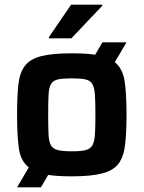

<svg xmlns="http://www.w3.org/2000/svg" viewBox="-20 -746 614 821"><path d="M189 -582V-587L284 -726H417V-721L285 -582ZM53 55 103 -30Q68 -58 60.5 -112.5Q53 -167 53 -256Q53 -333 58.5 -384Q64 -435 86.5 -464.5Q109 -494 156.5 -506Q204 -518 287 -518Q348 -518 387 -512L418 -565H521L471 -480Q505 -452 513 -398.5Q521 -345 521 -256Q521 -179 515 -127.5Q509 -76 487 -46.5Q465 -17 417.5 -4.5Q370 8 287 8Q226 8 186 2L155 55ZM287 -99Q325 -99 345.5 -104Q366 -109 375 -124.5Q384 -140 386 -171.5Q388 -203 388 -256Q388 -308 386 -339.5Q384 -371 375 -386.5Q366 -402 345.5 -406.5Q325 -411 287 -411Q249 -411 228 -406.5Q207 -402 198 -386.5Q189 -371 187.5 -339.5Q186 -308 186 -256Q186 -203 187.5 -171.5Q189 -140 198 -124.5Q207 -109 228 -104Q249 -99 287 -99Z"/></svg>

Font: Saira SemiBold
Style: Regular
Weight: 600
Designer: Hector Gatti with collaboration of the Omnibus-Type team
Foundry: Omnibus-Type
Version: Version 1.100; ttfautohint (v1.8.3)